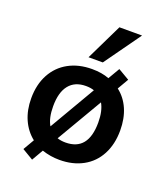

<svg xmlns="http://www.w3.org/2000/svg" viewBox="-147 -856 870 1012"><g transform="rotate(20 287.5 -350.5)"><path d="M537 -247Q537 -170 506.5 -112Q476 -54 419.5 -23Q363 8 288 8Q238 8 190 -8L153 56L91 19L127 -43Q84 -77 61 -129Q38 -181 38 -247Q38 -324 69 -381.5Q100 -439 156.5 -470Q213 -501 288 -501Q343 -501 384 -485L422 -550L485 -513L449 -451Q492 -418 514.5 -366Q537 -314 537 -247ZM184 -142 334 -399Q314 -406 288 -406Q226 -406 193.5 -365.5Q161 -325 161 -247Q161 -180 184 -142ZM414 -247Q414 -312 391 -352L241 -96Q261 -89 287 -89Q414 -89 414 -247ZM328 -553H248L347 -757H474Z"/></g></svg>

Font: wassup Sans
Style: Bold
Weight: 700
Version: Version 2.001